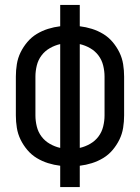

<svg xmlns="http://www.w3.org/2000/svg" viewBox="-20 -755 565 775"><path d="M223 0V-86Q198 -89 174 -96.5Q150 -104 128.5 -117Q107 -130 90.5 -149.5Q74 -169 63 -191.5Q52 -214 48 -239Q44 -264 44 -289V-446Q44 -471 48 -496Q52 -521 63 -543.5Q74 -566 90.5 -585.5Q107 -605 128.5 -618Q150 -631 174 -638.5Q198 -646 223 -649V-735H302V-649Q327 -646 351 -638.5Q375 -631 396.5 -618Q418 -605 434.5 -585.5Q451 -566 462 -543.5Q473 -521 477 -496Q481 -471 481 -446V-289Q481 -264 477 -239Q473 -214 462 -191.5Q451 -169 434.5 -149.5Q418 -130 396.5 -117Q375 -104 351 -96.5Q327 -89 302 -86V0ZM223 -158V-577Q201 -572 181 -560.5Q161 -549 147.5 -531Q134 -513 128.5 -490.5Q123 -468 123 -446V-289Q123 -267 128.5 -244.5Q134 -222 147.5 -204Q161 -186 181 -174.5Q201 -163 223 -158ZM302 -158Q324 -163 344 -174.5Q364 -186 377.5 -204Q391 -222 396.5 -244.5Q402 -267 402 -289V-446Q402 -468 396.5 -490.5Q391 -513 377.5 -531Q364 -549 344 -560.5Q324 -572 302 -577Z"/></svg>

Font: Iosevka Pride
Style: Regular
Weight: 400
Monospace: yes
Designer: Belleve Invis
Foundry: Belleve Invis
Version: Version 30.3.1; ttfautohint (v1.8.4)